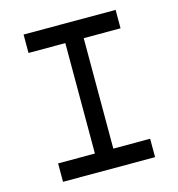

<svg xmlns="http://www.w3.org/2000/svg" viewBox="-108 -821 851 916"><g transform="rotate(-15 318.0 -363.5)"><path d="M272.7 -90.9H90.9V0H545.5V-90.9H363.6V-636.4H545.5V-727.3H90.9V-636.4H272.7Z"/></g></svg>

Font: Departure Mono
Style: Regular
Weight: 400
Monospace: yes
Designer: Helena Zhang
Version: Version 1.500;Glyphs 3.3.1 (3343)